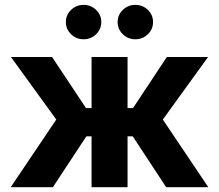

<svg xmlns="http://www.w3.org/2000/svg" viewBox="-20 -785 918 805"><path d="M24.8 0 216 -283.8 26 -545.9H198.4L340.6 -331.8H363.9V-545.9H514.8V-331.8H537.7L679.5 -545.9H852.3L662.7 -283.8L853.5 0H676.8L536.7 -213.3H514.8V0H363.9V-213.3H342L201.6 0ZM547.4 -620.3Q516.7 -620.3 495 -641.5Q473.2 -662.6 473.2 -692.5Q473.2 -722.4 495 -743.5Q516.8 -764.6 547.5 -764.6Q578.2 -764.6 600 -743.5Q621.7 -722.3 621.7 -692.5Q621.7 -662.6 599.9 -641.5Q578.2 -620.3 547.4 -620.3ZM330.4 -620.3Q299.7 -620.3 278 -641.5Q256.2 -662.6 256.2 -692.5Q256.2 -722.4 278 -743.5Q299.8 -764.6 330.5 -764.6Q361.2 -764.6 383 -743.5Q404.7 -722.3 404.7 -692.5Q404.7 -662.6 382.9 -641.5Q361.2 -620.3 330.4 -620.3Z"/></svg>

Font: GitLab Sans
Style: Regular
Weight: 400
Designer: Rasmus Andersson
Foundry: Modifications by GitLab B.V., manufactured by rsms
Version: Version 4.000;git-c8fb6b7